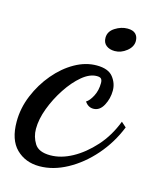

<svg xmlns="http://www.w3.org/2000/svg" viewBox="-95 -555 553 674"><g transform="rotate(15 181.5 -217.5)"><path d="M111 56Q60 56 27 23.5Q-6 -9 -6 -75Q-6 -124 13.5 -171Q33 -218 65 -256Q97 -294 136 -316Q175 -338 215 -338Q257 -338 274.5 -316Q292 -294 292 -267Q292 -238 278.5 -213Q265 -188 242 -188Q223 -188 211 -206Q223 -213 234 -234Q245 -255 245 -282Q245 -292 241 -297Q237 -302 225 -302Q199 -302 171.5 -279Q144 -256 120 -219.5Q96 -183 81 -143Q66 -103 66 -68Q66 -39 81 -15Q96 9 138 9Q177 9 217.5 -13Q258 -35 294 -75Q330 -115 351 -170L369 -154Q345 -94 303.5 -46.5Q262 1 211.5 28.5Q161 56 111 56ZM262 -403Q243 -403 231 -412.5Q219 -422 219 -440Q219 -463 241 -477Q263 -491 286 -491Q306 -491 315.5 -481.5Q325 -472 325 -456Q325 -435 305 -419Q285 -403 262 -403Z"/></g></svg>

Font: Dancing Script SemiBold
Style: Regular
Weight: 600
Designer: Pablo Impallari
Foundry: Pablo Impallari
Version: Version 2.001